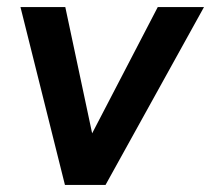

<svg xmlns="http://www.w3.org/2000/svg" viewBox="-20 -524 598 544"><path d="M164 0 38 -504H165L246 -123H229L427 -504H558L279 0Z"/></svg>

Font: Nunitoga
Style: Bold Italic
Weight: 700
Italic angle: -9°
Designer: Vernon Adams
Foundry: Vernon Adams
Version: Version 1.0